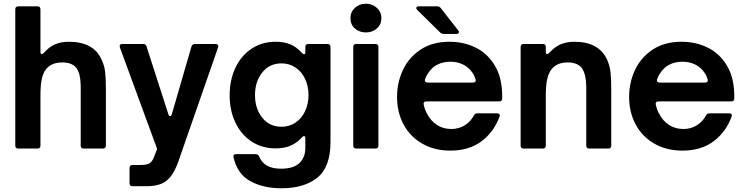

<svg xmlns="http://www.w3.org/2000/svg" viewBox="-20 -797 3997 1030"><path d="M78 0Q62 0 62 -16V-747Q62 -763 78 -763H181Q197 -763 197 -747V-519Q197 -507 204 -507Q209 -507 215 -513Q244 -546 276 -559.5Q308 -573 349 -573Q481 -573 524 -479Q540 -446 544 -412Q548 -378 548 -323V-16Q548 0 532 0H429Q413 0 413 -16V-325Q413 -368 406.5 -394.5Q400 -421 386 -437Q362 -462 315 -462Q257 -462 229 -428Q212 -408 204.5 -375Q197 -342 197 -286V-16Q197 0 181 0Z M691 202Q675 202 675 186V104Q675 88 691 88H736Q763 88 778 81.5Q793 75 804 51L818 14Q822 9 822 2Q822 -5 819 -9L623 -543Q622 -546 622 -550Q622 -561 636 -561H748Q763 -561 766 -548L883 -185Q886 -174 893 -174Q899 -174 902 -185L1007 -547Q1012 -561 1025 -561H1137Q1145 -561 1149 -556Q1153 -551 1150 -543L938 66Q912 141 874.5 171.5Q837 202 768 202Z M1233 48Q1232 46 1232 42Q1232 30 1247 30H1351Q1364 30 1370 42Q1384 76 1413 92Q1442 108 1488 108Q1554 108 1586 78Q1618 48 1618 -4V-54Q1618 -67 1611 -67Q1606 -67 1600 -60Q1570 -28 1536.5 -14.5Q1503 -1 1458 -1Q1386 -1 1330 -37.5Q1274 -74 1243 -139Q1212 -204 1212 -285Q1212 -368 1243 -433.5Q1274 -499 1330 -536Q1386 -573 1458 -573Q1503 -573 1536.5 -559.5Q1570 -546 1600 -513Q1607 -506 1611 -506Q1618 -506 1618 -517V-545Q1618 -561 1634 -561H1737Q1753 -561 1753 -545V-36Q1753 99 1682.5 156Q1612 213 1489 213Q1394 213 1324 175.5Q1254 138 1233 48ZM1635 -287Q1635 -335 1616.5 -374Q1598 -413 1565 -435Q1532 -457 1490 -457Q1426 -457 1387 -408.5Q1348 -360 1348 -287Q1348 -214 1387 -165.5Q1426 -117 1490 -117Q1532 -117 1565 -139Q1598 -161 1616.5 -200Q1635 -239 1635 -287Z M1891 0Q1875 0 1875 -16V-545Q1875 -561 1891 -561H1994Q2010 -561 2010 -545V-16Q2010 0 1994 0ZM1860 -700Q1860 -733 1884 -755Q1908 -777 1943 -777Q1977 -777 2001.5 -755Q2026 -733 2026 -700Q2026 -666 2002 -644.5Q1978 -623 1943 -623Q1908 -623 1884 -644Q1860 -665 1860 -700Z M2110 -277Q2110 -354 2141.5 -421.5Q2173 -489 2236.5 -531Q2300 -573 2392 -573Q2468 -573 2532 -541.5Q2596 -510 2635 -444.5Q2674 -379 2674 -282V-269Q2674 -253 2658 -253H2267Q2259 -253 2255 -248Q2251 -243 2253 -236Q2260 -205 2271 -187Q2291 -148 2324.5 -126.5Q2358 -105 2401 -105Q2442 -105 2473.5 -125Q2505 -145 2522 -177Q2528 -189 2540 -189H2646Q2654 -189 2658.5 -185Q2663 -181 2661 -175Q2632 -92 2565 -40.5Q2498 11 2396 11Q2311 11 2246 -26Q2181 -63 2145.5 -128.5Q2110 -194 2110 -277ZM2518 -354Q2526 -354 2530 -359Q2534 -364 2531 -372Q2525 -393 2515 -406Q2496 -435 2465 -450.5Q2434 -466 2396 -466Q2358 -466 2327.5 -451Q2297 -436 2278 -406Q2268 -394 2260 -372Q2259 -370 2259 -367Q2259 -361 2263 -357.5Q2267 -354 2274 -354ZM2360 -615Q2349 -615 2341 -623L2219 -743Q2213 -749 2213 -754Q2213 -758 2216.5 -760.5Q2220 -763 2227 -763H2325Q2338 -763 2345 -753L2438 -634Q2442 -630 2442 -625Q2442 -615 2428 -615Z M2789 0Q2773 0 2773 -16V-545Q2773 -561 2789 -561H2892Q2908 -561 2908 -545V-519Q2908 -507 2915 -507Q2920 -507 2926 -513Q2956 -546 2988 -559.5Q3020 -573 3061 -573Q3191 -573 3236 -479Q3251 -446 3255 -412Q3259 -378 3259 -323V-16Q3259 0 3243 0H3141Q3125 0 3125 -16V-325Q3125 -406 3097 -437Q3073 -462 3026 -462Q2969 -462 2941 -428Q2924 -408 2916 -374.5Q2908 -341 2908 -286V-16Q2908 0 2892 0Z M3355 -277Q3355 -354 3386.5 -421.5Q3418 -489 3481.5 -531Q3545 -573 3637 -573Q3713 -573 3777 -541.5Q3841 -510 3880 -444.5Q3919 -379 3919 -282V-269Q3919 -253 3903 -253H3512Q3504 -253 3500 -248Q3496 -243 3498 -236Q3505 -205 3516 -187Q3536 -148 3569.5 -126.5Q3603 -105 3646 -105Q3687 -105 3718.5 -125Q3750 -145 3767 -177Q3773 -189 3785 -189H3891Q3899 -189 3903.5 -185Q3908 -181 3906 -175Q3877 -92 3810 -40.5Q3743 11 3641 11Q3556 11 3491 -26Q3426 -63 3390.5 -128.5Q3355 -194 3355 -277ZM3763 -354Q3771 -354 3775 -359Q3779 -364 3776 -372Q3770 -393 3760 -406Q3741 -435 3710 -450.5Q3679 -466 3641 -466Q3603 -466 3572.5 -451Q3542 -436 3523 -406Q3513 -394 3505 -372Q3504 -370 3504 -367Q3504 -361 3508 -357.5Q3512 -354 3519 -354Z"/></svg>

Font: Open Sauce Two
Style: Bold
Weight: 700
Designer: Alfredo Marco Pradil
Foundry: Creative Sauce Fz LLC
Version: Version 1.477